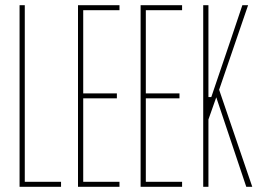

<svg xmlns="http://www.w3.org/2000/svg" viewBox="-20 -716 999 736"><path d="M55 0V-696H75V-19H214V0Z M279 0V-696H438V-677H299V-358H428V-339H299V-19H438V0Z M519 0V-696H678V-677H539V-358H668V-339H539V-19H678V0Z M759 0V-696H779V-566V-344H790L865 -565L909 -696H931L820 -372L947 0H924L809 -343L779 -258V0Z"/></svg>

Font: Big Shoulders Display SC Thin
Style: Regular
Weight: 100
Designer: Patric King
Foundry: XO Type Co
Version: Version 2.002